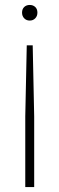

<svg xmlns="http://www.w3.org/2000/svg" viewBox="-20 -565 240 775"><path d="M100 -545Q113.5 -545 122.2 -536.8Q131 -528.5 131 -514Q131 -500 122.2 -491Q113.5 -482 100 -482Q86.5 -482 77.8 -491Q69 -500 69 -514Q69 -528.5 77.8 -536.8Q86.5 -545 100 -545ZM88 -382H112L118 -95V190H82V-95Z"/></svg>

Font: Encode Sans Cnd Th
Style: Regular
Weight: 100
Width: 3
Designer: Multiple Designers
Foundry: Impallari Type
Version: Version 3.002; ttfautohint (v1.8.3) -l 8 -r 50 -G 200 -x 14 